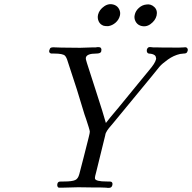

<svg xmlns="http://www.w3.org/2000/svg" viewBox="-20 -913 932 932"><path d="M456 -842Q462 -866 486 -882.5Q510 -899 536 -889Q551 -883 558.5 -868Q566 -853 562 -837Q557 -817 541 -803Q525 -789 505 -786Q490 -786 483 -788Q466 -794 459 -809.5Q452 -825 456 -842ZM690 -891Q712 -895 729 -879Q746 -863 740 -837Q734 -813 710.5 -796Q687 -779 660 -789Q645 -795 637.5 -810Q630 -825 634 -841Q638 -860 654 -874.5Q670 -889 690 -891ZM494 -316Q508 -335 558 -394L657 -515L703 -571Q733 -606 737 -624Q739 -628 737 -633Q736 -648 713 -652Q711 -652 706 -652.5Q701 -653 699 -654Q693 -658 692.5 -666Q692 -674 696 -679Q699 -683 703 -684Q707 -685 714.5 -684Q722 -683 723 -683H738Q750 -682 849 -682Q853 -682 861 -682.5Q869 -683 873 -683Q884 -685 888 -680Q893 -675 891 -666.5Q889 -658 883 -655Q879 -653 871 -653Q868 -652 862.5 -652Q857 -652 854 -651Q823 -644 795 -624Q767 -604 754.5 -589.5Q742 -575 716 -542L529 -315Q528 -313 518 -302Q508 -291 500 -279Q492 -267 491 -257L447 -78Q440 -55 441 -46Q444 -32 498 -32Q516 -32 519 -31Q529 -27 525 -13Q522 -3 513 -1.5Q504 0 495 -2Q476 -2 467 -3H434Q421 -3 397 -3.5Q373 -4 360 -4Q353 -4 340 -3.5Q327 -3 321 -3Q315 -3 302 -2.5Q289 -2 283 -2H265Q257 -6 258 -17Q259 -28 267 -31Q269 -32 292 -32Q330 -32 345 -39Q359 -45 365 -68Q370 -86 386 -149Q402 -212 406 -228L411 -248Q416 -268 416 -274Q416 -278 410.5 -296Q405 -314 398 -335Q391 -356 390 -358Q357 -471 309 -614Q303 -635 295 -643Q284 -653 244 -653H229Q212 -657 223 -678Q227 -685 249 -683Q254 -683 263.5 -682.5Q273 -682 278 -682Q293 -682 323.5 -681.5Q354 -681 369 -681Q379 -681 400 -682Q421 -683 431 -683H445Q452 -685 461.5 -684Q471 -683 472 -674Q473 -672 472 -669Q472 -668 471.5 -665.5Q471 -663 471 -662Q467 -653 447 -653Q402 -653 397 -634Q395 -627 402 -607Q411 -578 446 -470.5Q481 -363 494 -316Z"/></svg>

Font: cwTeXKai
Style: Medium
Weight: 500
Version: Version 1.17